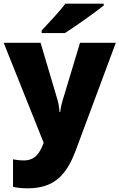

<svg xmlns="http://www.w3.org/2000/svg" viewBox="-21 -786 651 1046"><path d="M544 -756V-766H335C302 -721 240 -657 206 -620V-606H333C387 -640 497 -718 544 -756ZM-1 -553 217 -8 215 -3C196 45 172 88 109 88C86 88 64 85 50 82V232C69 236 93 240 128 240C273 240 340 170 391 35L610 -553H415L319 -235C315 -222 310 -202 307 -176H303C302 -197 298 -222 294 -236L200 -553Z"/></svg>

Font: Noto Sans Bengali Black
Style: Regular
Weight: 900
Designer: Jelle Bosma - Monotype Design Team
Foundry: Monotype Imaging Inc.
Version: Version 2.003